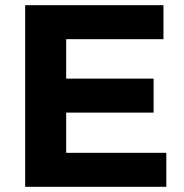

<svg xmlns="http://www.w3.org/2000/svg" viewBox="-20 -720 708 740"><path d="M77 -700H610V-569H235V-417H572V-286H235V-131H621V0H77Z"/></svg>

Font: Gontserrat SemiBold
Style: Regular
Weight: 600
Designer: Julieta Ulanovsky
Foundry: Julieta Ulanovsky
Version: Version 6.001